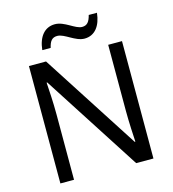

<svg xmlns="http://www.w3.org/2000/svg" viewBox="-130 -1086 1019 1128"><g transform="rotate(-15 380.0 -522.5)"><path d="M197 -850H248C257 -889 271 -908 303 -908C347 -908 399 -851 455 -851C518 -851 556 -901 564 -979H514C504 -940 490 -921 459 -921C417 -921 366 -978 307 -978C244 -978 205 -929 197 -850ZM663 -66V-780H579V-377C579 -312 584 -221 586 -189H582L201 -780H97V-66H180V-465C180 -538 175 -612 172 -659H176L558 -66Z"/></g></svg>

Font: Noto Sans Malayalam UI
Style: Regular
Weight: 400
Designer: Jelle Bosma - Monotype Design Team
Foundry: Monotype Imaging Inc.
Version: Version 2.104